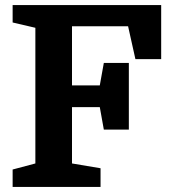

<svg xmlns="http://www.w3.org/2000/svg" viewBox="-20 -740 670 760"><path d="M391 -227H490V-491H391L375 -402H265V-636H487L516 -506H618V-720H30V-651L120 -630V-93L30 -69V0H378V-74L265 -93V-316H375Z"/></svg>

Font: GradeGX
Style: Regular
Weight: 100
Width: 1
Designer: Adam Twardoch
Foundry: Adam Twardoch
Version: Version 2.002; DEVELOPMENT